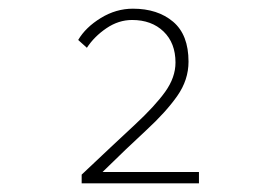

<svg xmlns="http://www.w3.org/2000/svg" viewBox="-20 -832 640 442"><path d="M168 -410V-430Q241 -499 289 -543.5Q337 -588 360.5 -621Q384 -654 384 -688Q384 -733 356.5 -759.5Q329 -786 284 -786Q253 -786 225 -767Q197 -748 180 -722L160 -740Q177 -769 212 -790.5Q247 -812 286 -812Q343 -812 378.5 -782Q414 -752 414 -690Q414 -648 388 -611Q362 -574 317 -532.5Q272 -491 216 -436H438V-410Z"/></svg>

Font: Source Code Pro ExtraLight
Style: Regular
Weight: 200
Monospace: yes
Designer: Paul D. Hunt, Teo Tuominen
Foundry: Adobe
Version: Version 1.026;hotconv 1.1.0;makeotfexe 2.6.0